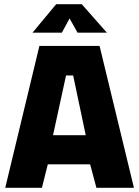

<svg xmlns="http://www.w3.org/2000/svg" viewBox="-20 -896 664 916"><path d="M5 0 168 -677H455L619 0H440L410 -112H208L180 0ZM233 -251H389L329 -536H295ZM135 -740 248 -876H370L490 -740H350L312 -808L275 -740Z"/></svg>

Font: Cairo Play Black
Style: Regular
Weight: 900
Version: Version 3.119